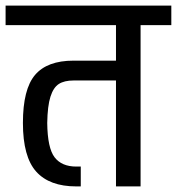

<svg xmlns="http://www.w3.org/2000/svg" viewBox="-30 -667 633 687"><path d="M583 -647V-577H473V0H385V-379H233Q200 -379 180.5 -366.5Q161 -354 150.5 -321Q140 -288 139 -227Q140 -137 165.5 -104Q191 -71 243 -71H259V0H243Q147 0 99.5 -53Q52 -106 52 -227Q52 -348 95.5 -399Q139 -450 233 -450H385V-577H-10V-647Z"/></svg>

Font: Biryani
Style: Regular
Weight: 400
Designer: Dan Reynolds and Mathieu Reguer
Foundry: Dan Reynolds and Mathieu Reguer
Version: Version 1.004; ttfautohint (v1.1) -l 5 -r 5 -G 72 -x 0 -D la